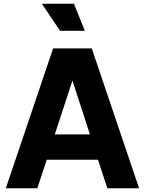

<svg xmlns="http://www.w3.org/2000/svg" viewBox="-20 -1003 772 1023"><path d="M263 -745H469L721 0H552L502 -152H229L179 0H11ZM459 -287 366 -574 272 -287ZM203 -983H374L432 -839H300Z"/></svg>

Font: Eudoxus Sans ExtraBold
Style: Regular
Weight: 800
Designer: Stijn de Vries
Foundry: tokotype
Version: Version 2.005